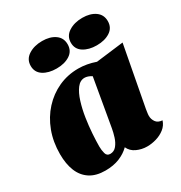

<svg xmlns="http://www.w3.org/2000/svg" viewBox="-180 -886 977 1035"><g transform="rotate(-30 308.5 -368.0)"><path d="M178 20Q120 20 82.5 -4.5Q45 -29 27 -73.5Q9 -118 9 -179Q9 -255 33 -319Q57 -383 100.5 -430.5Q144 -478 201 -504Q258 -530 324 -530Q377 -530 431 -511L602 -532L532 -160Q531 -152 529 -140Q527 -128 527 -118Q527 -98 539 -80.5Q551 -63 579 -61Q570 -33 547 -15Q524 3 495 11.5Q466 20 438 20Q404 20 373.5 6Q343 -8 330 -37Q304 -11 266 4.5Q228 20 178 20ZM245 -45Q269 -45 284.5 -64Q300 -83 308.5 -110Q317 -137 321 -161L372 -455Q360 -463 349 -466.5Q338 -470 329 -470Q301 -470 281 -443.5Q261 -417 247.5 -374Q234 -331 226.5 -282Q219 -233 216 -187Q213 -141 213 -109Q213 -87 218.5 -66Q224 -45 245 -45ZM225 -588Q175 -588 142.5 -609Q110 -630 110 -670Q110 -711 145 -733.5Q180 -756 230 -756Q279 -756 310 -734Q341 -712 341 -672Q341 -631 308 -609.5Q275 -588 225 -588ZM475 -588Q426 -588 393 -609Q360 -630 360 -670Q360 -711 395 -733.5Q430 -756 480 -756Q529 -756 560 -734Q591 -712 591 -672Q591 -631 558 -609.5Q525 -588 475 -588Z"/></g></svg>

Font: Sansita Swashed Light Black
Style: Regular
Weight: 900
Version: Version 1.003